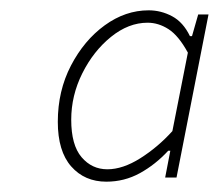

<svg xmlns="http://www.w3.org/2000/svg" viewBox="-20 -754 424 372"><path d="M186 -402Q144 -402 118 -431.5Q92 -461 92 -518Q92 -578 117.5 -627Q143 -676 183 -705Q223 -734 268 -734Q292 -734 313.5 -722.5Q335 -711 348 -684H352L364 -726H384L322 -410H300L310 -462H306Q281 -435 251 -418.5Q221 -402 186 -402ZM188 -426Q218 -426 252 -447.5Q286 -469 314 -500L344 -652Q326 -685 306.5 -697.5Q287 -710 266 -710Q229 -710 195 -682.5Q161 -655 139.5 -612Q118 -569 118 -522Q118 -473 138 -449.5Q158 -426 188 -426Z"/></svg>

Font: Source Sans 3 ExtraLight
Style: Italic
Weight: 250
Italic angle: -11°
Designer: Paul D. Hunt
Foundry: Adobe
Version: Version 3.046;hotconv 1.0.118;makeotfexe 2.5.65603